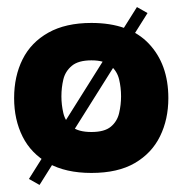

<svg xmlns="http://www.w3.org/2000/svg" viewBox="-20 -480 519 544"><path d="M62 27 368 -460 398 -443 92 44ZM239 10Q166 10 117 -17.5Q68 -45 44 -93Q20 -141 20 -202Q20 -264 44 -312Q68 -360 117 -387.5Q166 -415 239 -415Q346 -415 401.5 -356.5Q457 -298 457 -202Q457 -142 433.5 -94Q410 -46 362 -18Q314 10 239 10ZM239 -106Q276 -106 294 -121Q312 -136 317.5 -159.5Q323 -183 323 -207Q323 -232 317.5 -255Q312 -278 294 -293.5Q276 -309 239 -309Q202 -309 183.5 -293.5Q165 -278 159.5 -255Q154 -232 154 -207Q154 -183 159.5 -159.5Q165 -136 183.5 -121Q202 -106 239 -106Z"/></svg>

Font: Darker Grotesque Black
Style: Regular
Weight: 900
Designer: Gabriel Lam
Foundry: TypeRant
Version: Version 1.000;gftools[0.9.28]